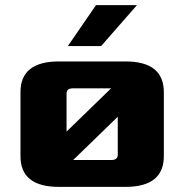

<svg xmlns="http://www.w3.org/2000/svg" viewBox="-20 -730 720 750"><path d="M60 -120V-370Q60 -490 210 -490H470Q620 -490 620 -370V-120Q620 0 470 0H210Q60 0 60 -120ZM240 -216 414 -385H265Q240 -385 240 -365ZM266 -105H415Q440 -105 440 -125V-274ZM245 -550 355 -710H515L375 -550Z"/></svg>

Font: Xolonium
Style: Bold
Weight: 700
Designer: Severin Meyer
Version: Version 4.2